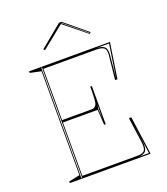

<svg xmlns="http://www.w3.org/2000/svg" viewBox="-163 -1031 992 1143"><g transform="rotate(-20 333.5 -459.5)"><path d="M80 0V-10L150 -25V-683L80 -698V-708H592L558 -484H543L559 -635Q563 -668 549.5 -680.5Q536 -693 498 -693H165V-368H354Q363 -368 370.5 -372.5Q378 -377 382 -385Q387 -393 389 -421Q391 -449 391 -498H401V-256H391L385 -353H165V-15H515Q549 -15 559.5 -30Q570 -45 565 -83L543 -243H558L592 0ZM155 -5H160V-703H155ZM390 -360 394 -288V-388Q394 -384 393.5 -379Q393 -374 392.5 -369.5Q392 -365 390 -360ZM515 -7H584L551 -236L572 -84Q578 -43 565.5 -25Q553 -7 515 -7ZM552 -491 584 -701H498Q539 -701 554.5 -686Q570 -671 566 -634ZM212 -794 204 -802 346 -919H362L504 -802L495 -794L354 -908ZM496 -802 361 -913H357L358 -912L494 -800Z"/></g></svg>

Font: Kalnia Glaze Thin Thin
Style: Regular
Weight: 250
Version: Version 1.110